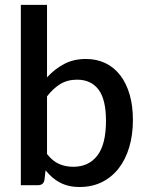

<svg xmlns="http://www.w3.org/2000/svg" viewBox="-20 -760 604 788"><path d="M173 -128Q195.5 -99 222.2 -87.2Q249 -75.5 280.5 -75.5Q344 -75.5 379.5 -121.5Q415 -167.5 415 -264Q415 -352 384.2 -392.5Q353.5 -433 296.5 -433Q257 -433 227.8 -415.2Q198.5 -397.5 173 -364.5ZM173 -442.5Q204.5 -477 243.5 -497.5Q282.5 -518 332.5 -518Q377 -518 412.8 -500.8Q448.5 -483.5 473.5 -451Q498.5 -418.5 512 -372.2Q525.5 -326 525.5 -268Q525.5 -206 510.2 -155.2Q495 -104.5 466.5 -68.2Q438 -32 397.5 -12.2Q357 7.5 307 7.5Q282.5 7.5 262.5 2.8Q242.5 -2 225.5 -11Q208.5 -20 194.2 -32.5Q180 -45 167 -61L162.5 -21.5Q160 -10 153.5 -5Q147 0 135.5 0H65.5V-740H173Z"/></svg>

Font: Lato 2
Style: Regular
Weight: 600
Designer: Lukasz Dziedzic with Adam Twardoch and Botio Nikoltchev
Foundry: tyPoland Lukasz Dziedzic
Version: Version 2.015; 2015-08-06; http://www.latofonts.com/